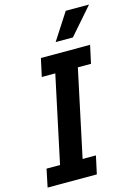

<svg xmlns="http://www.w3.org/2000/svg" viewBox="-133 -974 742 1044"><g transform="rotate(-15 238.0 -451.5)"><path d="M1 0 22 -101H98L202 -589H126L148 -690H425L403 -589H329L225 -101H300L278 0ZM248 -753 345 -903H476L345 -753Z"/></g></svg>

Font: Radio Canada Condensed SemiBold
Style: Italic
Weight: 600
Width: 3
Italic angle: -12°
Designer: Charles Daoud, Etienne Aubert Bonn, Alexandre Saumier Demers, Jacques Le Bailly
Foundry: Radio-Canada
Version: Version 2.104; ttfautohint (v1.8.4.7-5d5b);gftools[0.9.28.de